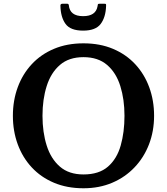

<svg xmlns="http://www.w3.org/2000/svg" viewBox="-20 -995 894 1028"><path d="M49 -375Q49 -457 75 -527.8Q101 -598.5 150 -651.2Q199 -704 269 -733.5Q339 -763 427 -763Q515 -763 585 -733.5Q655 -704 704 -651.2Q753 -598.5 779 -527.8Q805 -457 805 -375Q805 -293 777.8 -222.2Q750.5 -151.5 700.2 -98.8Q650 -46 580.8 -16.5Q511.5 13 427 13Q339 13 269 -16.5Q199 -46 150 -98.8Q101 -151.5 75 -222.2Q49 -293 49 -375ZM207.5 -375Q207.5 -287 230 -215.8Q252.5 -144.5 300.8 -102.8Q349 -61 427 -61Q510 -61 558 -102.8Q606 -144.5 626.2 -215.8Q646.5 -287 646.5 -375Q646.5 -463 624.2 -534.2Q602 -605.5 553.5 -647.2Q505 -689 427 -689Q349 -689 300.8 -647.2Q252.5 -605.5 230 -534.2Q207.5 -463 207.5 -375ZM425 -831Q357 -831 330.8 -867.2Q304.5 -903.5 303.5 -965.5Q303.5 -975 315 -975H339.5Q347.5 -975 348.5 -967Q354 -908.5 425 -908.5Q492.5 -908.5 502 -960.5Q503.5 -967.5 504 -971.2Q504.5 -975 513.5 -975H538Q546 -975 547.2 -972.8Q548.5 -970.5 548 -963Q546 -902.5 519 -866.8Q492 -831 425 -831Z"/></svg>

Font: Besley SemiBold
Style: Regular
Weight: 600
Designer: Owen Earl
Foundry: indestructible type*
Version: Version 2.001; ttfautohint (v1.8.3)